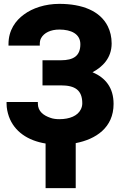

<svg xmlns="http://www.w3.org/2000/svg" viewBox="-20 -740 629 994"><path d="M14 -204C14 -179 19 -158 26 -137C54 -59 124 -12 216 3V234H372V1C476 -19 568 -79 568 -202C568 -287 525 -338 459 -366C510 -393 558 -439 558 -515C558 -548 551 -578 538 -604C498 -684 405 -720 287 -720C214 -720 148 -698 104 -665C61 -634 24 -584 24 -512V-504H186V-512C186 -524 188 -534 193 -543C208 -570 242 -587 287 -587C349 -587 396 -564 396 -511C396 -451 361 -428 295 -428H200V-298H295C369 -298 406 -273 406 -205C406 -194 403 -182 398 -173C382 -141 342 -123 287 -123C271 -123 254 -125 241 -130C206 -142 176 -163 176 -204V-212H14Z"/></svg>

Font: Asimov Pro
Style: Blk
Weight: 900
Designer: Google
Version: Version 2.000980; 2014